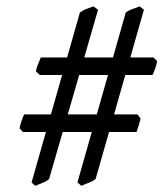

<svg xmlns="http://www.w3.org/2000/svg" viewBox="-20 -651 519 609"><path d="M478.5 -457Q476.6 -446.3 472.2 -433.6Q467.8 -420.9 463.9 -413.1H106.4L93.8 -424.8Q95.7 -435.5 100.6 -447.3Q105.5 -459 109.4 -468.8H466.8ZM283.2 -83Q274.4 -76.2 262.7 -71.8Q251 -67.4 238.3 -61.5L225.6 -72.3L378.9 -611.3Q389.6 -619.1 400.9 -622.6Q412.1 -626 422.9 -630.9L436.5 -620.1ZM135.7 -83Q127.9 -76.2 116.7 -71.8Q105.5 -67.4 91.8 -61.5L80.1 -72.3L233.4 -611.3Q244.1 -619.1 254.4 -622.6Q264.6 -626 276.4 -630.9L291 -620.1ZM425.8 -275.4Q423.8 -265.6 419.9 -252.9Q416 -240.2 413.1 -232.4H52.7L42 -244.1Q43.9 -253.9 47.9 -266.1Q51.8 -278.3 56.6 -288.1H416Z"/></svg>

Font: Podda
Style: Regular
Weight: 400
Designer: Md. Tanbin Islam Siyam
Foundry: Tanbin Islam Siyam
Version: Version 0.258